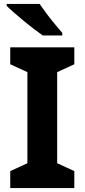

<svg xmlns="http://www.w3.org/2000/svg" viewBox="-20 -954 429 974"><path d="M357 0H32V-86L119 -126V-588L32 -628V-714H357V-628L270 -588V-126L357 -86ZM181 -934Q196 -912 216.5 -884.5Q237 -857 258.5 -831.5Q280 -806 296 -787V-774H197Q178 -787 152.5 -806.5Q127 -826 100.5 -848Q74 -870 51 -890Q28 -910 14 -924V-934Z"/></svg>

Font: Noto Sans Sundanese
Style: Regular
Weight: 400
Designer: Monotype Design Team (Regular), Sérgio L. Martins (other weights)
Foundry: Monotype Imaging Inc.
Version: Version 2.003